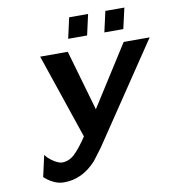

<svg xmlns="http://www.w3.org/2000/svg" viewBox="-97 -1002 1005 1097"><g transform="rotate(-10 405.5 -453.0)"><path d="M670.9 -794.9H561L587.9 -915H698.2ZM460.9 -794.9H351.1L377.9 -915H487.8ZM811 -722.2 426.8 -150.9 375 -82Q293.5 8.8 186 8.8Q154.3 8.8 124 -6.3Q93.8 -21.5 73.2 -42L101.1 -166Q115.7 -143.6 145.8 -124.3Q175.8 -105 194.8 -105Q234.9 -105 267.6 -135.5Q300.3 -166 342.8 -230L175.8 -722.2H335.9L437 -371.1L660.2 -722.2Z"/></g></svg>

Font: Perun
Style: Bold Italic
Weight: 700
Italic angle: -12°
Foundry: Copyright (c) Stefan Peev, Context Ltd, 2016
Version: Version 001.000